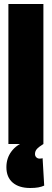

<svg xmlns="http://www.w3.org/2000/svg" viewBox="-20 -720 259 960"><path d="M22 0V-700H197V0ZM131 220Q75 220 43.5 193Q12 166 12 116Q12 71 37 37.5Q62 4 103 -10L197 0Q173 15 164 25.5Q155 36 155 50Q155 60 161.5 66.5Q168 73 178 73Q187 73 193 71L201 208Q188 214 171.5 217Q155 220 131 220Z"/></svg>

Font: Georama ExtraCondensed Black
Style: Regular
Weight: 900
Width: 2
Designer: Jean-Baptiste Levee
Foundry: Production Type
Version: Version 1.000